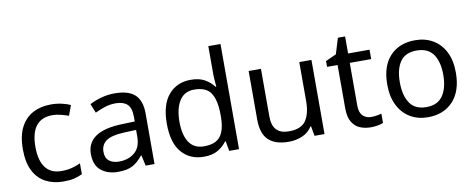

<svg xmlns="http://www.w3.org/2000/svg" viewBox="-65 -1059 3371 1367"><g transform="rotate(-10 1620.0 -375.0)"><path d="M300 10Q229 10 173.5 -19Q118 -48 86.5 -109Q55 -170 55 -265Q55 -364 88 -426Q121 -488 177.5 -517Q234 -546 306 -546Q347 -546 385 -537.5Q423 -529 447 -517L420 -444Q396 -453 364 -461Q332 -469 304 -469Q146 -469 146 -266Q146 -169 184.5 -117.5Q223 -66 299 -66Q343 -66 376.5 -75Q410 -84 438 -97V-19Q411 -5 378.5 2.5Q346 10 300 10Z M768 -545Q866 -545 913 -502Q960 -459 960 -365V0H896L879 -76H875Q840 -32 801.5 -11Q763 10 695 10Q622 10 574 -28.5Q526 -67 526 -149Q526 -229 589 -272.5Q652 -316 783 -320L874 -323V-355Q874 -422 845 -448Q816 -474 763 -474Q721 -474 683 -461.5Q645 -449 612 -433L585 -499Q620 -518 668 -531.5Q716 -545 768 -545ZM794 -259Q694 -255 655.5 -227Q617 -199 617 -148Q617 -103 644.5 -82Q672 -61 715 -61Q783 -61 828 -98.5Q873 -136 873 -214V-262Z M1316 10Q1216 10 1156 -59.5Q1096 -129 1096 -267Q1096 -405 1156.5 -475.5Q1217 -546 1317 -546Q1379 -546 1418.5 -523Q1458 -500 1483 -467H1489Q1488 -480 1485.5 -505.5Q1483 -531 1483 -546V-760H1571V0H1500L1487 -72H1483Q1459 -38 1419 -14Q1379 10 1316 10ZM1330 -63Q1415 -63 1449.5 -109.5Q1484 -156 1484 -250V-266Q1484 -366 1451 -419.5Q1418 -473 1329 -473Q1258 -473 1222.5 -416.5Q1187 -360 1187 -265Q1187 -169 1222.5 -116Q1258 -63 1330 -63Z M2189 -536V0H2117L2104 -71H2100Q2074 -29 2028 -9.5Q1982 10 1930 10Q1833 10 1784 -36.5Q1735 -83 1735 -185V-536H1824V-191Q1824 -63 1943 -63Q2032 -63 2066.5 -113Q2101 -163 2101 -257V-536Z M2538 -62Q2558 -62 2579 -65.5Q2600 -69 2613 -73V-6Q2599 1 2573 5.5Q2547 10 2523 10Q2481 10 2445.5 -4.5Q2410 -19 2388 -55Q2366 -91 2366 -156V-468H2290V-510L2367 -545L2402 -659H2454V-536H2609V-468H2454V-158Q2454 -109 2477.5 -85.5Q2501 -62 2538 -62Z M3186 -269Q3186 -136 3118.5 -63Q3051 10 2936 10Q2865 10 2809.5 -22.5Q2754 -55 2722 -117.5Q2690 -180 2690 -269Q2690 -402 2757 -474Q2824 -546 2939 -546Q3012 -546 3067.5 -513.5Q3123 -481 3154.5 -419.5Q3186 -358 3186 -269ZM2781 -269Q2781 -174 2818.5 -118.5Q2856 -63 2938 -63Q3019 -63 3057 -118.5Q3095 -174 3095 -269Q3095 -364 3057 -418Q3019 -472 2937 -472Q2855 -472 2818 -418Q2781 -364 2781 -269Z"/></g></svg>

Font: Noto Sans Nabataean
Style: Regular
Weight: 400
Designer: Monotype Design Team
Foundry: Monotype Imaging Inc.
Version: Version 2.001; ttfautohint (v1.8.4.7-5d5b)